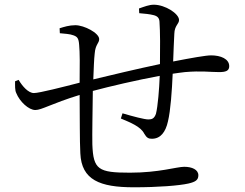

<svg xmlns="http://www.w3.org/2000/svg" viewBox="-20 -783 1040 815"><path d="M571 -727C595 -725 615 -723 631 -719C648 -715 656 -707 657 -691C660 -651 660 -572 659 -511C568 -492 442 -462 376 -446C378 -492 379 -532 382 -556C385 -595 401 -599 401 -617C401 -643 337 -676 300 -676C274 -676 252 -669 233 -663L234 -642C253 -640 277 -639 292 -633C308 -627 314 -621 316 -592C319 -563 319 -501 318 -432C252 -415 147 -388 124 -388C100 -388 75 -417 59 -444L44 -438C44 -419 43 -400 49 -388C64 -351 102 -316 130 -316C157 -316 198 -343 318 -380C319 -285 318 -187 321 -132C326 -19 404 12 548 12C652 12 740 5 780 -4C810 -11 822 -19 822 -39C822 -63 795 -75 762 -75C730 -75 655 -50 532 -50C397 -50 376 -63 372 -170C371 -216 373 -310 374 -397C445 -416 560 -443 658 -461C656 -405 650 -332 642 -300C635 -280 625 -276 610 -276C593 -276 544 -289 500 -302L493 -280C533 -263 577 -246 592 -216C603 -197 611 -194 625 -194C661 -194 683 -222 693 -268C704 -313 710 -399 713 -470C732 -473 749 -475 765 -477C835 -483 871 -477 910 -477C938 -477 953 -482 953 -502C953 -533 917 -548 876 -548C854 -548 792 -537 715 -522C717 -569 718 -609 720 -640C721 -675 740 -681 740 -698C740 -725 681 -763 633 -763C613 -763 593 -755 570 -747Z"/></svg>

Font: Source Han Serif K
Style: Regular
Weight: 400
Designer: Ryoko NISHIZUKA 西塚涼子 (kana & ideographs); Frank Grießhammer (Latin, Greek & Cyrillic); Wenlong ZHANG 张文龙 (bopomofo); San
Foundry: Adobe Systems Incorporated
Version: Version 1.001;PS 1.001;hotconv 16.6.54;makeotf.lib2.5.65590